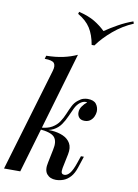

<svg xmlns="http://www.w3.org/2000/svg" viewBox="-124 -1138 878 1223"><g transform="rotate(10 315.0 -526.0)"><path d="M93 0H-12L186 -667Q196 -701 183.5 -717Q171 -733 122 -733L128 -754Q189 -755 237 -765.5Q285 -776 326 -795ZM355 -68Q351 -46 355 -36.5Q359 -27 374 -27Q391 -27 408 -47Q425 -67 443 -121L457 -162H476L452 -89Q439 -49 418.5 -26.5Q398 -4 374 5Q350 14 325 14Q287 14 266.5 -11Q246 -36 258 -88L275 -171Q288 -227 265.5 -253.5Q243 -280 165 -286V-290Q205 -293 246 -290Q287 -287 319 -273Q351 -259 367 -231.5Q383 -204 374 -160ZM429 -508Q417 -508 408 -504Q399 -500 391 -494Q372 -479 359.5 -453.5Q347 -428 334.5 -399Q322 -370 304 -344Q286 -318 256 -302Q226 -286 177 -287L167 -286L169 -297Q217 -300 245.5 -317Q274 -334 290.5 -359Q307 -384 318.5 -412Q330 -440 342.5 -465Q355 -490 376 -506Q393 -520 408 -524.5Q423 -529 436 -529Q476 -529 492 -508Q508 -487 507 -459Q506 -443 498.5 -426.5Q491 -410 476.5 -399Q462 -388 440 -388Q415 -388 403.5 -402.5Q392 -417 393 -436Q393 -455 406 -474Q419 -493 436 -506Q434 -507 433 -507.5Q432 -508 429 -508ZM460 -972Q496 -997 542.5 -1023Q589 -1049 637 -1066L642 -1052Q573 -1023 514.5 -973.5Q456 -924 419 -872H401Q390 -936 363 -978.5Q336 -1021 282 -1052L286 -1066Q350 -1050 389 -1026.5Q428 -1003 460 -972Z"/></g></svg>

Font: Playfair Display Medium
Style: Italic
Weight: 500
Italic angle: -14°
Designer: Claus Eggers Sørensen
Foundry: Claus Eggers Sørensen
Version: Version 1.203